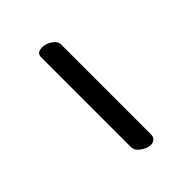

<svg xmlns="http://www.w3.org/2000/svg" viewBox="14 -735 368 368"><g transform="rotate(45 198.5 -551.0)"><path d="M314.9 -528.8H70.8Q59.1 -528.8 59.1 -543.9Q59.1 -553.7 65.7 -563.5Q72.3 -573.2 81.1 -573.2H325.2Q332 -573.2 335.4 -568.8Q338.9 -564.5 338.9 -559.1Q338.9 -549.3 331.5 -539.1Q324.2 -528.8 314.9 -528.8Z"/></g></svg>

Font: Linux Libertine G
Style: Regular
Weight: 400
Designer: Philipp H. Poll
Foundry: Philipp H. Poll
Version: Version 4.7.5